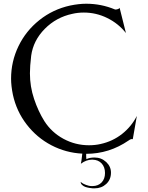

<svg xmlns="http://www.w3.org/2000/svg" viewBox="-20 -820 801 1040"><path d="M524.9 -40Q589.8 -54.2 640.9 -94.2Q691.9 -134.3 721.2 -191.9L699.2 -65.9Q690.4 -69.3 676.8 -59.1Q571.8 13.2 446.8 13.2Q446.3 22.9 446.8 29.3Q447.3 35.6 447.8 39.1L448.2 42Q465.3 33.2 492.2 33.2Q528.8 33.2 554.9 57.4Q581.1 81.5 581.1 115.2Q581.1 152.8 555.4 176.5Q529.8 200.2 492.2 200.2H488.8Q485.8 200.2 481 200Q476.1 199.7 463.9 197.8Q451.7 195.8 442.1 192.4Q432.6 189 424.8 181.9Q417 174.8 417 165Q419.9 167.5 425 171.4Q430.2 175.3 446 181.6Q461.9 188 478 188H481Q512.2 187.5 530.5 168.2Q548.8 148.9 548.8 117.2Q548.8 85 530.5 65.2Q512.2 45.4 481 44.9H478Q447.3 44.9 418 66.9Q419.9 64.9 425.8 12.2Q336.9 7.8 258.3 -33.2Q179.7 -74.2 124.5 -145.8Q69.3 -217.3 49.8 -307.1Q40 -355 40 -394Q40 -486.8 80.1 -569.8Q120.1 -652.8 193.4 -711.2Q266.6 -769.5 359.9 -790Q407.7 -799.8 446.8 -799.8Q528.3 -799.8 602.1 -769Q605.5 -767.1 615.7 -769.8Q626 -772.5 627.9 -777.8L662.1 -641.1Q621.1 -692.9 561 -722.4Q501 -752 434.1 -752Q401.4 -752 372.1 -745.1Q284.7 -726.6 222.4 -663.6Q160.2 -600.6 148.9 -518.1Q142.1 -460 142.1 -422.9Q142.1 -351.1 164.6 -284.2Q187 -217.3 220.2 -164.1Q259.3 -103 323.7 -68.1Q388.2 -33.2 461.9 -33.2Q495.6 -33.2 524.9 -40Z"/></svg>

Font: Anticva
Style: Regular
Weight: 400
Version: Version 1.000